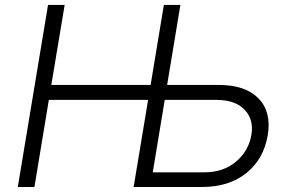

<svg xmlns="http://www.w3.org/2000/svg" viewBox="-20 -747 1155 767"><path d="M51.1 0 171.9 -727.3H238.3L185 -407.7H581.7L634.6 -727.3H700.6L647.7 -407.7H854Q960.9 -407.7 1013 -353.5Q1065 -299.4 1049.7 -207.4Q1033.7 -111.9 964.5 -55.9Q895.2 0 786.6 0H513.8L571.7 -348H175.1L117.5 0ZM638.1 -348 590.2 -58.6H796.5Q872.2 -58.6 922.9 -101.4Q973.7 -144.2 984.4 -208.8Q994.3 -269.9 957 -308.9Q919.7 -348 844.1 -348Z"/></svg>

Font: Karasuma Gothic
Style: Light Italic
Weight: 300
Italic angle: 9.39998°
Designer: Rasmus Andersson / Ryoko Nishizuka
Foundry: rsms
Version: Version 1.00